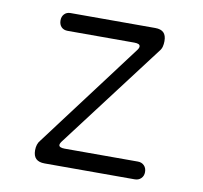

<svg xmlns="http://www.w3.org/2000/svg" viewBox="-66 -621 733 692"><g transform="rotate(10 300.0 -275.0)"><path d="M140 0Q119 0 108.5 -10Q98 -20 98 -41Q98 -52 101 -61.5Q104 -71 111 -79L396 -458Q400 -463 402 -467Q404 -471 404 -474Q404 -480 398.5 -482.5Q393 -485 383 -485H139Q124 -485 115.5 -494Q107 -503 107 -518Q107 -532 115.5 -541Q124 -550 138 -550H448Q469 -550 479 -540Q489 -530 489 -509Q489 -498 486.5 -488.5Q484 -479 477 -471L189 -91Q185 -86 183 -82Q181 -78 181 -75Q181 -70 186.5 -67.5Q192 -65 202 -65H470Q484 -65 493 -56Q502 -47 502 -32Q502 -18 493 -9Q484 0 470 0Z"/></g></svg>

Font: Maple Mono NL ExtraLight
Style: Regular
Weight: 275
Monospace: yes
Designer: subframe7536
Version: Version 7.000